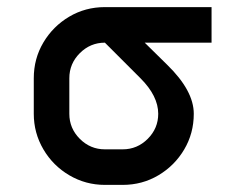

<svg xmlns="http://www.w3.org/2000/svg" viewBox="-20 -520 690 540"><path d="M575 -400H387L450 -338Q525 -265 525 -200Q525 -145 498 -99.5Q471 -54 425.5 -27Q380 0 325 0H275Q221 0 175 -27Q129 -54 102 -100Q75 -146 75 -200V-300Q75 -355 102 -400.5Q129 -446 174.5 -473Q220 -500 275 -500H575ZM275 -100H325Q366 -100 395.5 -129.5Q425 -159 425 -200Q425 -250 375 -300L275 -400Q234 -400 204.5 -370.5Q175 -341 175 -300V-200Q175 -159 204.5 -129.5Q234 -100 275 -100Z"/></svg>

Font: Monoikos Medium
Style: Regular
Weight: 500
Designer: Brian Krent
Version: Version 0.088